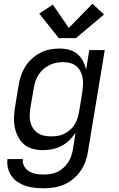

<svg xmlns="http://www.w3.org/2000/svg" viewBox="-20 -799 640 1032"><path d="M217 213Q192 213 167 210.5Q142 208 119 200.5Q96 193 76 180Q56 167 42.5 148Q29 129 23 105Q17 81 20 56H103Q101 70 105 83Q109 96 117.5 106Q126 116 137.5 122.5Q149 129 162 133Q175 137 189 138Q203 139 217 139Q235 139 253.5 136Q272 133 289.5 124.5Q307 116 321.5 102.5Q336 89 346.5 73Q357 57 363 39Q369 21 372 3L386 -86Q372 -64 352.5 -45Q333 -26 309.5 -14Q286 -2 260.5 3Q235 8 210 8Q210 8 210 8Q210 8 210 8Q182 8 155 0.5Q128 -7 108 -24.5Q88 -42 76 -66Q64 -90 59 -117Q54 -144 55.5 -172.5Q57 -201 62 -230L80 -340Q84 -366 92.5 -391.5Q101 -417 115.5 -440.5Q130 -464 151 -483Q172 -502 196.5 -515Q221 -528 247 -533Q273 -538 299 -538Q326 -538 351 -531.5Q376 -525 395 -509.5Q414 -494 425.5 -472Q437 -450 443 -425L460 -530H543L453 15Q449 42 439.5 68.5Q430 95 413.5 119Q397 143 374.5 162Q352 181 325.5 192.5Q299 204 271.5 208.5Q244 213 217 213ZM254 -66Q272 -66 289 -68.5Q306 -71 323 -79Q340 -87 354.5 -99Q369 -111 379 -126.5Q389 -142 395 -159Q401 -176 404 -193Q409 -221 413.5 -248.5Q418 -276 422 -303Q425 -323 426 -342.5Q427 -362 424 -380.5Q421 -399 412.5 -415.5Q404 -432 390 -443.5Q376 -455 357.5 -460Q339 -465 320 -465Q301 -465 282.5 -461.5Q264 -458 246.5 -449.5Q229 -441 214 -428Q199 -415 188 -398.5Q177 -382 171 -364Q165 -346 162 -328L143 -218Q140 -199 139.5 -179.5Q139 -160 143.5 -142Q148 -124 158 -109Q168 -94 183 -84Q198 -74 216.5 -70Q235 -66 254 -66ZM296 -594 191 -726 264 -774 350 -649 477 -779 539 -721 388 -594Z"/></svg>

Font: Iosevka Curly Extended Oblique
Style: Regular
Weight: 400
Width: 7
Italic angle: -9°
Monospace: yes
Designer: Belleve Invis
Foundry: Belleve Invis
Version: Version 11.1.0; ttfautohint (v1.8.3)